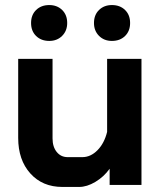

<svg xmlns="http://www.w3.org/2000/svg" viewBox="-20 -732 638 760"><path d="M52 -186V-499H188V-184Q188 -151 204.5 -130.5Q221 -110 248 -110H306Q339 -110 366 -137.5Q393 -165 404 -210V-499H540V0H414V-64Q391 -32 357.5 -12Q324 8 293 8H227Q148 8 100 -45.5Q52 -99 52 -186ZM103 -641Q103 -673 123 -692.5Q143 -712 175 -712Q206 -712 226 -692.5Q246 -673 246 -641Q246 -610 226 -590Q206 -570 175 -570Q143 -570 123 -589.5Q103 -609 103 -641ZM352 -641Q352 -673 372 -692.5Q392 -712 423 -712Q455 -712 475 -692.5Q495 -673 495 -641Q495 -609 475 -589.5Q455 -570 423 -570Q392 -570 372 -590Q352 -610 352 -641Z"/></svg>

Font: Bai Jamjuree
Style: Bold
Weight: 700
Designer: Katatrad Aksorn Co.,Ltd.
Foundry: Cadson Demak Co.,Ltd.
Version: Version 1.000; ttfautohint (v1.6)